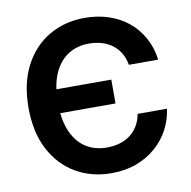

<svg xmlns="http://www.w3.org/2000/svg" viewBox="-82 -819 903 910"><g transform="rotate(-10 369.0 -363.5)"><path d="M383.3 9.8Q287.1 9.8 211.4 -34.4Q135.7 -78.6 92 -162.1Q48.3 -245.6 48.3 -363.3Q48.3 -481.4 92.3 -565.2Q136.2 -648.9 212.2 -693.1Q288.1 -737.3 383.3 -737.3Q444.3 -737.3 497.1 -720.2Q549.8 -703.1 590.8 -670.2Q631.8 -637.2 658.4 -589.8Q685.1 -542.5 693.4 -481.9H552.2Q546.4 -515.1 531.5 -539.6Q516.6 -564 494.4 -580.6Q472.2 -597.2 443.8 -605.5Q415.5 -613.8 382.3 -613.8Q324.2 -613.8 280.8 -585.2Q237.3 -556.6 213.4 -501Q189.5 -445.3 189.5 -363.3Q189.5 -280.3 213.6 -224.9Q237.8 -169.4 281 -141.6Q324.2 -113.8 381.8 -113.8Q415.5 -113.8 443.8 -122.1Q472.2 -130.4 494.4 -147Q516.6 -163.6 531.5 -188Q546.4 -212.4 552.7 -245.6H693.8Q687 -193.8 662.8 -147.9Q638.7 -102.1 598.4 -66.4Q558.1 -30.8 504.2 -10.5Q450.2 9.8 383.3 9.8ZM159.7 -312.5V-427.2H458V-312.5Z"/></g></svg>

Font: Inter
Style: 650
Weight: 650
Designer: Rasmus Andersson
Foundry: rsms
Version: Version 4.001;git-66647c0bb